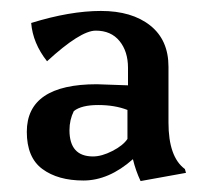

<svg xmlns="http://www.w3.org/2000/svg" viewBox="-20 -729 395 351"><path d="M213 -528Q190 -537 159.5 -537Q129 -537 115 -526Q107 -510 107 -491Q107 -443 150 -443Q166 -443 185.5 -453Q205 -463 213 -475ZM223 -438Q179 -399 132.5 -399Q86 -399 57.5 -420Q29 -441 29 -488Q29 -575 157 -575L214 -573V-605Q214 -635 198.5 -654Q183 -673 155 -673Q127 -673 66 -617Q40 -650 37 -687Q108 -709 164.5 -709Q221 -709 254.5 -682.5Q288 -656 288 -607V-505Q288 -442 318 -420L320 -413L237 -398Q228 -417 223 -438Z"/></svg>

Font: Asul
Style: Regular
Weight: 400
Designer: Mariela Monsalve
Foundry: Mariela Monsalve
Version: Version 1.002